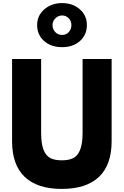

<svg xmlns="http://www.w3.org/2000/svg" viewBox="-20 -1207 802 1242"><path d="M220.2 -1044.9Q220.2 -1106.4 266.8 -1146.7Q313.5 -1187 381.8 -1187Q450.2 -1187 496.1 -1147Q542 -1106.9 542 -1044.9Q542 -981.9 497.3 -941.9Q452.6 -901.9 381.8 -901.9Q310.1 -901.9 265.1 -941.9Q220.2 -981.9 220.2 -1044.9ZM319.8 -1044.9Q319.8 -1018.1 337.4 -999.5Q355 -981 381.8 -981Q407.7 -981 424.8 -999.5Q441.9 -1018.1 441.9 -1044.9Q441.9 -1070.8 424.6 -1088.9Q407.2 -1106.9 381.8 -1106.9Q356.9 -1106.9 338.4 -1088.6Q319.8 -1070.3 319.8 -1044.9ZM58.1 -293V-825.2H246.1V-348.1Q246.1 -279.8 260.7 -240.5Q275.4 -201.2 303.7 -185.5Q332 -169.9 379.9 -169.9Q427.7 -169.9 456.1 -185.5Q484.4 -201.2 499.3 -240.5Q514.2 -279.8 514.2 -348.1V-825.2H702.1V-293Q702.1 -140.6 620.1 -62.7Q538.1 15.1 379.9 15.1Q221.7 15.1 139.9 -62.7Q58.1 -140.6 58.1 -293Z"/></svg>

Font: Hussar Preview
Style: Bold
Weight: 700
Foundry: Cannot Into Space Fonts, PlusOne Fonts
Version: Version 2.29RC2 "Millennial"